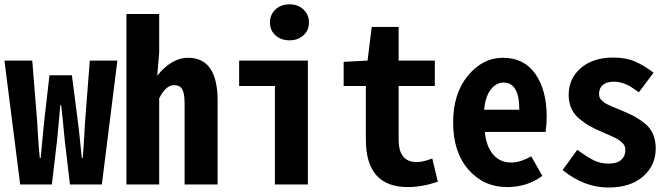

<svg xmlns="http://www.w3.org/2000/svg" viewBox="-26 -836 3036 870"><path d="M65.4 0 -5.9 -561.5H120.1L142.6 -283.2Q143.6 -264.6 145.5 -231.9Q147.5 -199.2 149.4 -171.9Q151.4 -144.5 154.3 -120.1H158.2Q161.1 -146.5 166 -201.2Q170.9 -255.9 173.8 -283.2L198.2 -495.1H299.8L327.1 -283.2Q331.1 -255.9 336.4 -201.7Q341.8 -147.5 344.7 -120.1H348.6Q352.5 -155.3 359.4 -283.2L380.9 -561.5H505.9L435.5 0H291L267.6 -198.2Q256.8 -316.4 251 -359.4H247.1Q247.1 -355.5 241.7 -296.4Q236.3 -237.3 232.4 -198.2L209 0Z M546.9 0V-772.5H695.3V-597.7L686.5 -493.2Q752 -574.2 826.2 -574.2Q960 -574.2 960 -379.9V0H810.5V-367.2Q810.5 -412.1 799.8 -431.2Q789.1 -450.2 762.7 -450.2Q725.6 -450.2 695.3 -390.6V0Z M1219.7 0V-446.3H1057.6V-561.5H1369.1V0ZM1286.1 -653.3Q1247.1 -653.3 1222.2 -675.8Q1197.3 -698.2 1197.3 -734.4Q1197.3 -769.5 1222.2 -793Q1247.1 -816.4 1286.1 -816.4Q1324.2 -816.4 1349.1 -793Q1374 -769.5 1374 -734.4Q1374 -698.2 1349.1 -675.8Q1324.2 -653.3 1286.1 -653.3Z M1822.3 11.7Q1631.8 11.7 1631.8 -203.1V-446.3H1531.2V-555.7L1639.6 -561.5L1658.2 -713.9H1780.3V-561.5H1944.3V-446.3H1780.3V-203.1Q1780.3 -101.6 1862.3 -101.6Q1892.6 -101.6 1932.6 -118.2L1958 -12.7Q1886.7 11.7 1822.3 11.7Z M2271.5 11.7Q2166 11.7 2096.7 -67.4Q2027.3 -146.5 2027.3 -281.2Q2027.3 -412.1 2094.2 -493.2Q2161.1 -574.2 2252.9 -574.2Q2348.6 -574.2 2399.9 -501Q2451.2 -427.7 2451.2 -306.6Q2451.2 -272.5 2446.3 -238.3H2170.9Q2177.7 -170.9 2209 -135.3Q2240.2 -99.6 2290 -99.6Q2332 -99.6 2380.9 -127.9L2431.6 -39.1Q2363.3 11.7 2271.5 11.7ZM2168 -338.9H2327.1Q2327.1 -461.9 2255.9 -461.9Q2221.7 -461.9 2197.3 -429.7Q2172.9 -397.5 2168 -338.9Z M2730.5 13.7Q2621.1 13.7 2523.4 -65.4L2589.8 -157.2Q2636.7 -123 2666 -108.9Q2695.3 -94.7 2732.4 -94.7Q2769.5 -94.7 2788.6 -111.3Q2807.6 -127.9 2807.6 -155.3Q2807.6 -164.1 2805.2 -171.9Q2802.7 -179.7 2795.9 -186.5Q2789.1 -193.4 2783.2 -198.2Q2777.3 -203.1 2765.1 -209.5Q2752.9 -215.8 2745.1 -219.2Q2737.3 -222.7 2721.2 -229.5Q2705.1 -236.3 2697.3 -240.2Q2667 -252.9 2645.5 -265.1Q2624 -277.3 2600.1 -296.9Q2576.2 -316.4 2563.5 -343.8Q2550.8 -371.1 2550.8 -405.3Q2550.8 -480.5 2606 -527.8Q2661.1 -575.2 2752.9 -575.2Q2809.6 -575.2 2850.6 -557.6Q2891.6 -540 2935.5 -506.8L2869.1 -418Q2842.8 -436.5 2830.1 -444.3Q2817.4 -452.1 2797.4 -459Q2777.3 -465.8 2755.9 -465.8Q2722.7 -465.8 2705.6 -451.2Q2688.5 -436.5 2688.5 -411.1Q2688.5 -402.3 2690.9 -395Q2693.4 -387.7 2699.7 -381.8Q2706.1 -376 2711.9 -371.6Q2717.8 -367.2 2729 -361.8Q2740.2 -356.4 2748 -353Q2755.9 -349.6 2771.5 -343.3Q2787.1 -336.9 2795.9 -333Q2827.1 -320.3 2848.6 -308.6Q2870.1 -296.9 2895 -277.3Q2919.9 -257.8 2932.6 -229Q2945.3 -200.2 2945.3 -163.1Q2945.3 -86.9 2888.2 -36.6Q2831.1 13.7 2730.5 13.7Z"/></svg>

Font: Gen Shin Gothic Monospace Bold
Style: Bold
Weight: 700
Designer: [Source Han Sans]
Ryoko NISHIZUKA  (kana & ideographs); Paul D. Hunt (Latin, Greek & Cyrillic); Wenlong ZHANG  (bopomofo
Version: Version 1.002.20150607